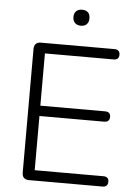

<svg xmlns="http://www.w3.org/2000/svg" viewBox="-59 -936 695 981"><g transform="rotate(5 288.0 -445.5)"><path d="M126 0Q110 0 101 -9Q92 -18 92 -35V-670Q92 -687 101 -696Q110 -705 126 -705H504Q518 -705 525 -698Q532 -691 532 -679Q532 -665 525 -658.5Q518 -652 504 -652H152V-384H484Q498 -384 505 -377.5Q512 -371 512 -358Q512 -345 505 -338Q498 -331 484 -331H152V-53H504Q518 -53 525 -46.5Q532 -40 532 -27Q532 -14 525 -7Q518 0 504 0ZM322 -809Q303 -809 292 -820Q281 -831 281 -850Q281 -870 292 -880.5Q303 -891 322 -891Q342 -891 352.5 -880.5Q363 -870 363 -850Q363 -831 352.5 -820Q342 -809 322 -809Z"/></g></svg>

Font: Nunito ExtraLight Light
Style: Regular
Weight: 300
Version: Version 3.602